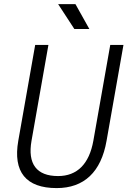

<svg xmlns="http://www.w3.org/2000/svg" viewBox="-20 -914 626 943"><path d="M258.3 9.8C392.6 9.8 476.6 -68.8 503.4 -222.7L586.4 -693.4H521.5L438.5 -222.7C418 -108.4 358.9 -49.3 265.1 -49.3C159.7 -49.3 114.7 -108.9 134.8 -222.7L217.8 -693.4H152.8L69.8 -222.7C43 -69.8 107.4 9.8 258.3 9.8ZM345.2 -771.5H418.9L350.6 -893.6H265.6Z"/></svg>

Font: Cascadia Mono PL Light
Style: Italic
Weight: 300
Italic angle: -10°
Monospace: yes
Designer: Aaron Bell
Foundry: Saja Typeworks
Version: Version 2404.023